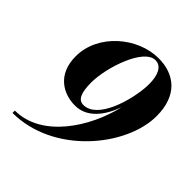

<svg xmlns="http://www.w3.org/2000/svg" viewBox="-209 -895 1041 1041"><g transform="rotate(45 311.0 -375.0)"><path d="M621.5 -530.5C621.5 -690.5 528.5 -760 407.5 -760C246.5 -760 81.5 -620 81.5 -450C81.5 -310.5 177 -257.5 268 -257.5C361.5 -257.5 420 -339 453 -430C407.5 -234 262.5 -8 56.5 -8V10C369.5 10 621.5 -297.5 621.5 -530.5ZM241.5 -409.5C241.5 -523.5 313 -740.5 402.5 -740.5C448 -740.5 470 -694 470 -625L469.5 -605.5C463 -492.5 405.5 -292 297.5 -292C258 -292 241.5 -330.5 241.5 -409.5Z"/></g></svg>

Font: Bodoni* 11pt
Style: Bold Italic
Weight: 700
Italic angle: -13°
Version: Version 2.3